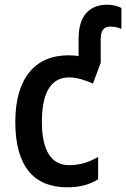

<svg xmlns="http://www.w3.org/2000/svg" viewBox="-20 -786 536 816"><path d="M265 10C318 10 361 -1 397 -24V-119C359 -97 320 -84 274 -84C198 -84 158 -146 158 -268C158 -393 197 -457 274 -457C306 -457 341 -446 375 -431L408 -519V-620C408 -659 423 -673 450 -673C470 -673 487 -667 496 -663V-752C485 -758 463 -766 436 -766C362 -766 314 -721 314 -622V-547C301 -550 286 -551 271 -551C129 -551 45 -453 45 -268C45 -78 125 10 265 10Z"/></svg>

Font: Noto Sans UI SemiCondensed Medium
Style: Regular
Weight: 500
Width: 4
Designer: Monotype Design Team
Foundry: Monotype Imaging Inc.
Version: Version 1.901